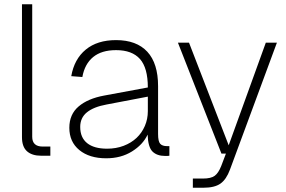

<svg xmlns="http://www.w3.org/2000/svg" viewBox="-20 -730 1341 900"><path d="M173 0Q130 0 106.5 -21Q83 -42 83 -87V-710H131V-89Q131 -43 180 -43H216V0Z M478 12Q399 12 352 -26.5Q305 -65 305 -131Q305 -194 348.5 -231Q392 -268 468 -282L673 -320Q673 -412 636 -453.5Q599 -495 524 -495Q456 -495 416.5 -462.5Q377 -430 366 -369L314 -373Q328 -453 382 -497.5Q436 -542 524 -542Q620 -542 670.5 -487.5Q721 -433 721 -326V-102Q721 -67 731 -56Q741 -45 763 -45H774V0Q769 1 764 1Q759 1 754 1Q716 1 695 -19.5Q674 -40 672 -99Q650 -52 598.5 -20Q547 12 478 12ZM482 -33Q524 -33 559.5 -46.5Q595 -60 620 -83.5Q645 -107 659 -139.5Q673 -172 673 -209V-277L479 -240Q419 -229 387.5 -203.5Q356 -178 356 -135Q356 -85 388.5 -59Q421 -33 482 -33Z M884 150V107H931Q969 107 986.5 94Q1004 81 1017 48L1039 -10H1018L814 -530H866L1052 -49L1226 -530H1278L1058 65Q1041 111 1013.5 130.5Q986 150 934 150Z"/></svg>

Font: Geist ExtLt
Style: Regular
Weight: 400
Designer: Basement.studio, Andrés Briganti, Mateo Zaragoza
Foundry: Basement.studio, Vercel, Andrés Briganti, Guido Ferreyra, Mateo Zaragoza
Version: Version 1.401